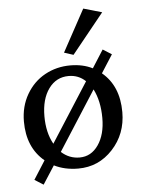

<svg xmlns="http://www.w3.org/2000/svg" viewBox="-52 -703 601 808"><g transform="rotate(-5 248.0 -299.0)"><path d="M272.5 -470.7 233.4 -483.4 330.1 -661.1 408.2 -638.7ZM99.6 62.5 62.5 39.1 112.3 -39.1Q40 -99.1 40 -209Q40 -272.9 69.3 -323.5Q98.6 -374 147.5 -400.9Q196.3 -427.7 254.9 -427.7Q307.6 -427.7 348.6 -407.2L396.5 -482.4L433.6 -459L384.8 -382.8Q456.1 -323.7 456.1 -212.9Q456.1 -120.6 396.7 -56.4Q337.4 7.8 251 7.8Q194.3 7.8 149.4 -14.6ZM127.9 -223.6Q127.9 -154.3 155.3 -105.5L315.4 -355.5Q285.6 -383.8 244.1 -383.8Q191.4 -383.8 159.7 -340.1Q127.9 -296.4 127.9 -223.6ZM260.7 -38.1Q309.6 -38.1 339.8 -81.8Q370.1 -125.5 370.1 -195.3Q370.1 -267.1 343.8 -318.4L183.6 -68.4Q216.8 -38.1 260.7 -38.1Z"/></g></svg>

Font: Crimson Pro
Style: Regular
Weight: 400
Designer: Jacques Le Bailly
Foundry: Baron von Fonthausen
Version: Version 1.003